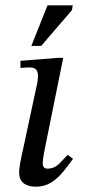

<svg xmlns="http://www.w3.org/2000/svg" viewBox="-20 -694 320 723"><path d="M115 9Q85 9 68.5 -4.5Q52 -18 52 -44Q52 -57 55.5 -77.5Q59 -98 69 -142L120 -380Q120 -380 121.5 -389Q123 -398 123 -411Q123 -421 117 -430.5Q111 -440 91 -440Q78 -440 67.5 -439Q57 -438 57 -438V-465L196 -476H218L146 -120Q146 -120 143.5 -104.5Q141 -89 141 -78Q141 -59 159 -59Q185 -59 204 -78.5Q223 -98 235 -111L255 -96Q238 -72 218 -47.5Q198 -23 173 -7Q148 9 115 9ZM135 -521H98L159 -674H254L251 -656Z"/></svg>

Font: STIX Two Text
Style: Italic
Weight: 400
Italic angle: -12°
Designer: Ross Mills, John Hudson & Paul Hanslow, Tiro Typeworks Ltd; with prior portions MicroPress Inc. and Coen Hoffman, Elsevi
Foundry: Tiro Typeworks Ltd
Version: Version 2.13 b171